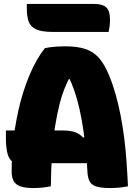

<svg xmlns="http://www.w3.org/2000/svg" viewBox="-20 -945 690 974"><path d="M10 -283H301Q331 -283 356 -276Q381 -269 402 -247L469 -272L462 -117H72Q49 -117 35.5 -131.5Q22 -146 16 -174.5Q10 -203 10 -243ZM238 0Q218 4 195.5 6.5Q173 9 152 9Q109 9 84 0.5Q59 -8 49 -27Q39 -46 39 -78Q39 -131 43 -184Q47 -237 55 -288Q63 -339 74 -388Q85 -437 99.5 -482Q114 -527 131 -567Q148 -607 167.5 -641Q187 -675 208 -701Q234 -706 259 -708Q284 -710 312 -710Q372 -710 413 -696.5Q454 -683 482.5 -650.5Q511 -618 534 -561Q552 -518 566.5 -466.5Q581 -415 592 -358.5Q603 -302 610.5 -242Q618 -182 622 -123Q625 -79 626.5 -52Q628 -25 629 0Q612 4 587.5 6.5Q563 9 540 9Q496 9 471.5 2Q447 -5 436.5 -22Q426 -39 424 -67Q420 -144 412.5 -210.5Q405 -277 395 -333.5Q385 -390 372 -437Q359 -484 342.5 -523.5Q326 -563 307 -595L371 -544H291L358 -596Q335 -559 315.5 -515Q296 -471 282.5 -418Q269 -365 259 -301.5Q249 -238 244 -163.5Q239 -89 238 0ZM116 -925H458Q500 -925 519 -907.5Q538 -890 538 -846Q538 -823 535.5 -808.5Q533 -794 531 -783H249Q190 -783 161.5 -797Q133 -811 124.5 -838Q116 -865 116 -904Q116 -909 116 -915Q116 -921 116 -925Z"/></svg>

Font: Recursive Casual Black
Style: Regular
Weight: 900
Version: Version 1.047